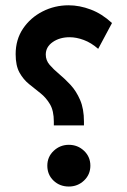

<svg xmlns="http://www.w3.org/2000/svg" viewBox="-20 -699 474 719"><path d="M38.6 -496.1Q38.6 -550.8 66.2 -591.8Q93.8 -632.8 139.2 -656Q184.6 -679.2 236.8 -679.2Q277.8 -679.2 319.8 -663.3Q361.8 -647.5 399.4 -612.8L347.7 -516.1Q321.3 -539.1 293.7 -549.3Q266.1 -559.6 240.7 -559.6Q203.6 -559.6 177.5 -541.5Q151.4 -523.4 151.4 -494.6Q151.4 -473.1 165.8 -456.3Q180.2 -439.5 201.7 -421.6Q223.1 -403.8 244.4 -380.9Q265.6 -357.9 280 -324.7Q294.4 -291.5 294.4 -243.7V-229.5H181.6V-243.2Q181.6 -284.2 167.2 -308.6Q152.8 -333 131.6 -349.9Q110.4 -366.7 88.9 -384Q67.4 -401.4 53 -427.2Q38.6 -453.1 38.6 -496.1ZM157.2 -78.6Q157.2 -111.8 181.2 -134.3Q205.1 -156.7 237.8 -156.7Q271 -156.7 294.7 -134.3Q318.4 -111.8 318.4 -78.6Q318.4 -45.4 294.7 -22.9Q271 -0.5 237.8 -0.5Q203.6 -0.5 180.4 -22.7Q157.2 -44.9 157.2 -78.6Z"/></svg>

Font: Vazirmatn RD SemiBold
Style: Regular
Weight: 600
Designer: Saber Rastikerdar
Foundry: Saber Rastikerdar
Version: Version 32.102